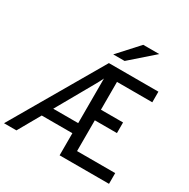

<svg xmlns="http://www.w3.org/2000/svg" viewBox="-213 -1104 1267 1286"><g transform="rotate(30 420.0 -460.5)"><path d="M389 -765 531 -921H655L477 -765ZM-14 0 393 -700H776V-618H503V-403H674V-321H503V-83H798V0H416V-171H179L82 0ZM223 -249H416V-594Q405 -570 380 -526Z"/></g></svg>

Font: Overpass
Style: Regular
Weight: 400
Designer: Delve Withrington, Thomas Jockin
Foundry: Delve Fonts
Version: Version 3.000;DELV;Overpass